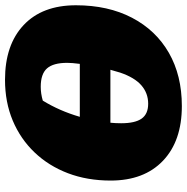

<svg xmlns="http://www.w3.org/2000/svg" viewBox="-10 -704 728 747"><g transform="rotate(-90 353.5 -330.0)"><path d="M315 14Q179 14 102 -59.5Q25 -133 25 -263Q25 -354 53.5 -429Q82 -504 134.5 -559Q187 -614 258.5 -644Q330 -674 417 -674Q553 -674 630 -601.5Q707 -529 707 -398Q707 -273 658.5 -180Q610 -87 522 -36.5Q434 14 315 14ZM390 -535Q363 -535 336 -527Q296 -462 273 -383H479Q483 -414 483 -432Q483 -486 461.5 -510.5Q440 -535 390 -535ZM324 -117Q365 -117 395.5 -143.5Q426 -170 445 -226Q450 -242 456 -264H250Q248 -243 248 -222Q248 -168 266 -142.5Q284 -117 324 -117Z"/></g></svg>

Font: Piazzolla SC Black
Style: Italic
Weight: 900
Italic angle: -11.3°
Designer: Juan Pablo del Peral
Foundry: Huerta Tipografica
Version: Version 1.330